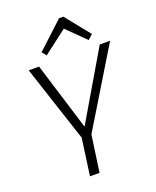

<svg xmlns="http://www.w3.org/2000/svg" viewBox="-166 -1020 905 1115"><g transform="rotate(-20 286.0 -462.0)"><path d="M69 -700H133L261 -285H264L508 -700H572L284 -226H225ZM229 -261H289L252 0H193ZM175 -773 338 -924H365L486 -773L457 -746L332 -869H358L197 -746Z"/></g></svg>

Font: Pathway Extreme 28pt ExtraLight
Style: Italic
Weight: 250
Italic angle: -8°
Designer: Eduardo Rodriguez Tunni
Foundry: Eduardo Rodriguez Tunni
Version: Version 1.001;gftools[0.9.26]